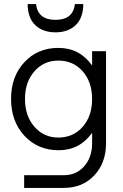

<svg xmlns="http://www.w3.org/2000/svg" viewBox="-20 -718 601 938"><path d="M115 -698H156Q165 -621 251 -621Q337 -621 346 -698H387Q386 -629 349 -594.5Q312 -560 251 -560Q190 -560 153 -594.5Q116 -629 115 -698ZM430 -468H498V-18Q498 78 440.5 139Q383 200 292 200H98V138H292Q353 138 391.5 94Q430 50 430 -18V-69Q369 16 267 16Q165 16 99.5 -54.5Q34 -125 34 -235Q34 -344 99 -414Q164 -484 265 -484Q369 -484 430 -398ZM265 -46Q338 -46 384 -98.5Q430 -151 430 -234Q430 -317 384 -369.5Q338 -422 265 -422Q194 -422 148 -369.5Q102 -317 102 -235Q102 -152 148 -99Q194 -46 265 -46Z"/></svg>

Font: Didact Gothic
Style: Regular
Weight: 400
Designer: Daniel Johnson
Foundry: Daniel Johnson
Version: Version 2.101;PS 002.101;hotconv 1.0.88;makeotf.lib2.5.64775